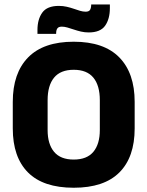

<svg xmlns="http://www.w3.org/2000/svg" viewBox="-20 -844 675 879"><path d="M317.5 15.5Q178 15.5 108.2 -54.5Q38.5 -124.5 38.5 -256V-377.5Q38.5 -509.5 108.8 -581.2Q179 -653 317.5 -653Q456 -653 526.2 -581.2Q596.5 -509.5 596.5 -377.5V-256Q596.5 -124.5 526.5 -54.5Q456.5 15.5 317.5 15.5ZM317.5 -113.5Q378 -113.5 407.5 -149Q437 -184.5 437 -248.5V-385.5Q437 -452.5 407.5 -488.5Q378 -524.5 317.5 -524.5Q257 -524.5 227.5 -488.5Q198 -452.5 198 -385.5V-248.5Q198 -184.5 227.5 -149Q257 -113.5 317.5 -113.5ZM386 -695.5Q367.5 -695.5 350.5 -699.5Q333.5 -703.5 318 -708.8Q302.5 -714 288.8 -718Q275 -722 263 -722Q248.5 -722 242.8 -714.2Q237 -706.5 237 -691V-689H151.5V-707Q151.5 -755.5 173.5 -786.2Q195.5 -817 249.5 -817Q268.5 -817 285.8 -813Q303 -809 318 -803.8Q333 -798.5 346.5 -794.5Q360 -790.5 372 -790.5Q386.5 -790.5 391.8 -798.2Q397 -806 397.5 -821.5V-823.5H483V-807Q483 -757 461.2 -726.2Q439.5 -695.5 386 -695.5Z"/></svg>

Font: Anek Devanagari Medium
Style: Bold
Weight: 700
Version: Version 1.003